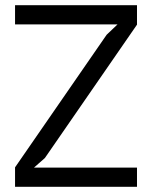

<svg xmlns="http://www.w3.org/2000/svg" viewBox="-20 -720 585 740"><path d="M38 -75 391 -586 433 -626H38V-700H508V-625L153 -111L111 -74H508V0H38Z"/></svg>

Font: PT Sans
Style: Regular
Weight: 400
Designer: A.Korolkova, O.Umpeleva, V.Yefimov
Foundry: ParaType Ltd
Version: Version 2.003